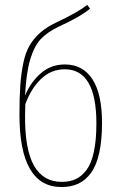

<svg xmlns="http://www.w3.org/2000/svg" viewBox="-20 -751 493 781"><path d="M244.1 -488.8Q316.9 -488.8 356 -428.7Q395 -368.7 395 -251Q395 -179.7 383.5 -128.7Q372.1 -77.6 350.1 -47.6Q328.1 -17.6 298.6 -3.9Q269 9.8 230 9.8Q59.1 9.8 59.1 -285.2Q59.1 -356.9 62.7 -406Q66.4 -455.1 75.4 -497.3Q84.5 -539.6 101.6 -567.9Q118.7 -596.2 144.3 -618.7Q169.9 -641.1 208 -659.2Q293 -698.7 335 -731L346.2 -715.8Q308.6 -683.6 217.8 -642.1Q171.4 -619.6 145 -591.1Q118.7 -562.5 102.5 -507.8Q86.4 -453.1 82 -362.8Q105.5 -418 146.5 -453.4Q187.5 -488.8 244.1 -488.8ZM231 -11.2Q263.7 -11.2 288.1 -22.5Q312.5 -33.7 332 -59.8Q351.6 -85.9 361.8 -133.3Q372.1 -180.7 372.1 -249Q372.1 -469.2 243.2 -469.2Q188 -469.2 147 -429.9Q106 -390.6 83 -327.1L82 -283.2Q80.6 -143.6 118.2 -77.4Q155.8 -11.2 231 -11.2Z"/></svg>

Font: Fira Sans Compressed Thin
Style: Regular
Weight: 100
Width: 1
Designer: Carrois Corporate & Edenspiekermann AG
Foundry: Carrois Corporate GbR & Edenspiekermann AG
Version: Version 4.203;PS 004.203;hotconv 1.0.88;makeotf.lib2.5.64775